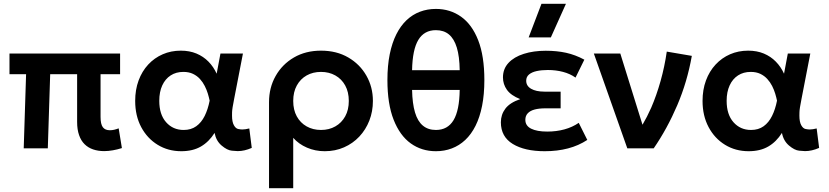

<svg xmlns="http://www.w3.org/2000/svg" viewBox="-20 -782 4370 1012"><path d="M529 14.5Q497 14.5 470.8 5.5Q444.5 -3.5 425.8 -22Q407 -40.5 396.8 -69.8Q386.5 -99 386.5 -139.5V-391H244.5L232 0H105L117.5 -391H30V-500H613V-391H510V-166Q510 -127.5 522 -111.5Q534 -95.5 559 -95.5Q570.5 -95.5 582.2 -98.2Q594 -101 605.5 -105.5L622.5 -1.5Q599 6 575 10.2Q551 14.5 529 14.5Z M935.5 15Q866 15 811 -18.8Q756 -52.5 724.2 -112.2Q692.5 -172 692.5 -250Q692.5 -309 710.5 -357.8Q728.5 -406.5 761.2 -441.8Q794 -477 837.8 -496Q881.5 -515 933 -515Q979 -515 1015.5 -499.8Q1052 -484.5 1078.8 -457.2Q1105.5 -430 1122 -393.5L1142 -500H1260.5L1214 -260Q1203.5 -208 1203.2 -190.5Q1203 -173 1203 -172.5Q1203 -139.5 1212.8 -122Q1222.5 -104.5 1235.8 -102Q1249 -99.5 1257 -99.5Q1273 -99.5 1294 -105L1307 -2.5Q1268.5 14.5 1233 14.5Q1226 14.5 1201.8 12.2Q1177.5 10 1148.2 -14.8Q1119 -39.5 1111 -81.5Q1081.5 -34.5 1039 -9.8Q996.5 15 935.5 15ZM948 -97Q987 -97 1014.2 -116.5Q1041.5 -136 1058.8 -170.8Q1076 -205.5 1085 -251.5Q1081.5 -268.5 1075.5 -288.5Q1069.5 -308.5 1059.2 -328.8Q1049 -349 1033.8 -365.8Q1018.5 -382.5 997 -392.8Q975.5 -403 946.5 -403Q908 -403 879.5 -384.5Q851 -366 835.2 -331.8Q819.5 -297.5 819.5 -250.5Q819.5 -178.5 855.5 -137.8Q891.5 -97 948 -97Z M1398 210V-243.5Q1398 -320 1432.8 -381.5Q1467.5 -443 1529.2 -479Q1591 -515 1672 -515Q1754 -515 1815.5 -479.2Q1877 -443.5 1911.2 -383.2Q1945.5 -323 1945.5 -250Q1945.5 -194.5 1926.8 -146.5Q1908 -98.5 1874 -62.2Q1840 -26 1793.5 -5.5Q1747 15 1691.5 15Q1641.5 15 1598 -3.8Q1554.5 -22.5 1525.5 -55.5V210ZM1672 -97Q1714.5 -97 1747.5 -115.8Q1780.5 -134.5 1799.5 -168.8Q1818.5 -203 1818.5 -250Q1818.5 -297 1799.5 -331.5Q1780.5 -366 1747.2 -384.5Q1714 -403 1672 -403Q1629.5 -403 1596.5 -384.5Q1563.5 -366 1544.5 -331.5Q1525.5 -297 1525.5 -250Q1525.5 -203 1544.2 -168.8Q1563 -134.5 1596.2 -115.8Q1629.5 -97 1672 -97Z M2277.5 15Q2202.5 15 2145 -26.2Q2087.5 -67.5 2054.8 -150.8Q2022 -234 2022 -360Q2022 -436 2034.2 -496.2Q2046.5 -556.5 2069 -601.2Q2091.5 -646 2123 -675.8Q2154.5 -705.5 2193.5 -720.2Q2232.5 -735 2277.5 -735Q2352.5 -735 2410.2 -694Q2468 -653 2500.5 -569.8Q2533 -486.5 2533 -360Q2533 -284.5 2521 -224.2Q2509 -164 2486.5 -119Q2464 -74 2432.2 -44.2Q2400.5 -14.5 2361.5 0.2Q2322.5 15 2277.5 15ZM2152 -412H2403Q2402 -484.5 2387.8 -531.2Q2373.5 -578 2346.2 -600.5Q2319 -623 2277.5 -623Q2216 -623 2185 -571.8Q2154 -520.5 2152 -412ZM2277.5 -97Q2339.5 -97 2370.5 -148.5Q2401.5 -200 2403 -308H2152Q2153.5 -236 2167.5 -189.2Q2181.5 -142.5 2209 -119.8Q2236.5 -97 2277.5 -97Z M2851 15Q2745.5 15 2682.8 -23.2Q2620 -61.5 2620 -137.5Q2620 -178 2643.8 -209.5Q2667.5 -241 2722 -259.5Q2673 -279 2652 -308.5Q2631 -338 2631 -374Q2631 -419 2660.2 -450.5Q2689.5 -482 2740.8 -498.2Q2792 -514.5 2856.5 -514.5Q2915 -514.5 2963.8 -503.8Q3012.5 -493 3060 -467.5L3013.5 -373Q2984.5 -393.5 2947.2 -403.2Q2910 -413 2867.5 -413Q2835 -413 2809.2 -407.5Q2783.5 -402 2768.5 -389.5Q2753.5 -377 2753.5 -356.5Q2753.5 -329 2779.5 -314Q2805.5 -299 2849.5 -299H2935V-211H2853.5Q2821.5 -211 2798 -204.8Q2774.5 -198.5 2761.8 -185Q2749 -171.5 2749 -150.5Q2749 -119 2779.5 -103.8Q2810 -88.5 2864.5 -88.5Q2912.5 -88.5 2954.8 -100Q2997 -111.5 3030.5 -134.5L3075.5 -44.5Q3030 -14.5 2974 0.2Q2918 15 2851 15ZM2766.5 -585 2834 -762H2963L2883.5 -585Z M3286.5 0 3110 -500H3249.5L3366.5 -124.5Q3390.5 -165 3412.5 -214.5Q3440.5 -279.5 3461.8 -355Q3483 -430.5 3494.5 -510L3626.5 -487.5Q3602.5 -351 3549.8 -227.5Q3497 -104 3425.5 0Z M3926 15Q3856.5 15 3801.5 -18.8Q3746.5 -52.5 3714.8 -112.2Q3683 -172 3683 -250Q3683 -309 3701 -357.8Q3719 -406.5 3751.8 -441.8Q3784.5 -477 3828.2 -496Q3872 -515 3923.5 -515Q3969.5 -515 4006 -499.8Q4042.5 -484.5 4069.2 -457.2Q4096 -430 4112.5 -393.5L4132.5 -500H4251L4204.5 -260Q4194 -208 4193.8 -190.5Q4193.5 -173 4193.5 -172.5Q4193.5 -139.5 4203.2 -122Q4213 -104.5 4226.2 -102Q4239.5 -99.5 4247.5 -99.5Q4263.5 -99.5 4284.5 -105L4297.5 -2.5Q4259 14.5 4223.5 14.5Q4216.5 14.5 4192.2 12.2Q4168 10 4138.8 -14.8Q4109.5 -39.5 4101.5 -81.5Q4072 -34.5 4029.5 -9.8Q3987 15 3926 15ZM3938.5 -97Q3977.5 -97 4004.8 -116.5Q4032 -136 4049.2 -170.8Q4066.5 -205.5 4075.5 -251.5Q4072 -268.5 4066 -288.5Q4060 -308.5 4049.8 -328.8Q4039.5 -349 4024.2 -365.8Q4009 -382.5 3987.5 -392.8Q3966 -403 3937 -403Q3898.5 -403 3870 -384.5Q3841.5 -366 3825.8 -331.8Q3810 -297.5 3810 -250.5Q3810 -178.5 3846 -137.8Q3882 -97 3938.5 -97Z"/></svg>

Font: Geologica EX Med
Style: Regular
Weight: 500
Designer: Sindre Bremnes, Frode Helland
Foundry: Monokrom Skriftforlag AS
Version: Version 1.010;gftools[0.9.28]